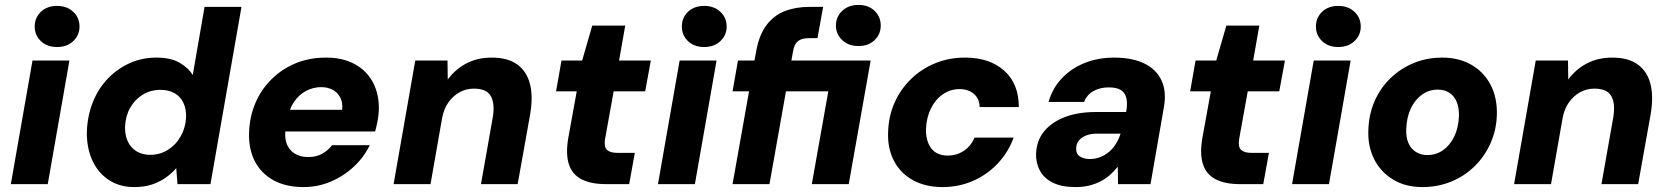

<svg xmlns="http://www.w3.org/2000/svg" viewBox="-20 -748 6779 780"><path d="M24 0 112 -502H262L174 0ZM212 -557Q171 -557 146 -581Q121 -605 121 -640Q121 -676 146 -700Q171 -724 212 -724Q252 -724 277.5 -700Q303 -676 303 -640Q303 -605 277.5 -581Q252 -557 212 -557Z M525 12Q465 12 420.5 -18Q376 -48 353.5 -100Q331 -152 333 -217Q336 -281 358 -335Q380 -389 418.5 -429Q457 -469 507 -491.5Q557 -514 615 -514Q673 -514 709 -493.5Q745 -473 763 -443L811 -720H961L835 0H701L696 -65Q678 -44 653.5 -26.5Q629 -9 597.5 1.5Q566 12 525 12ZM590 -119Q630 -119 662.5 -139.5Q695 -160 714.5 -195Q734 -230 736 -272Q737 -305 725 -330.5Q713 -356 689 -369.5Q665 -383 632 -383Q592 -383 560 -363.5Q528 -344 509 -310.5Q490 -277 488 -234Q487 -201 498.5 -175Q510 -149 533.5 -134Q557 -119 590 -119Z M1213 12Q1142 12 1091.5 -15.5Q1041 -43 1015 -93.5Q989 -144 992 -212Q994 -273 1017 -328Q1040 -383 1082 -425Q1124 -467 1180 -490.5Q1236 -514 1305 -514Q1373 -514 1422 -487Q1471 -460 1496 -411.5Q1521 -363 1519 -300Q1518 -277 1513.5 -254.5Q1509 -232 1504 -214H1096L1112 -302H1370Q1373 -331 1362.5 -351.5Q1352 -372 1332 -383Q1312 -394 1285 -394Q1253 -394 1224 -379Q1195 -364 1174.5 -334Q1154 -304 1146 -258L1141 -229Q1135 -194 1143.5 -167.5Q1152 -141 1175 -125.5Q1198 -110 1232 -110Q1265 -110 1289 -123.5Q1313 -137 1329 -158H1482Q1459 -110 1418 -71.5Q1377 -33 1324.5 -10.5Q1272 12 1213 12Z M1579 0 1667 -502H1798L1799 -425Q1829 -466 1874 -490Q1919 -514 1978 -514Q2043 -514 2081.5 -486Q2120 -458 2133 -407Q2146 -356 2134 -285L2083 0H1934L1982 -272Q1991 -327 1974 -357.5Q1957 -388 1905 -388Q1874 -388 1847.5 -373.5Q1821 -359 1802 -332.5Q1783 -306 1776 -268L1729 0Z M2442 0Q2380 0 2342 -20Q2304 -40 2291 -81Q2278 -122 2288 -184L2323 -377H2239L2261 -502H2345L2386 -644H2520L2495 -502H2624L2601 -377H2473L2438 -183Q2433 -151 2446 -139Q2459 -127 2488 -127H2559L2536 0Z M2653 0 2741 -502H2891L2803 0ZM2841 -557Q2800 -557 2775 -581Q2750 -605 2750 -640Q2750 -676 2775 -700Q2800 -724 2841 -724Q2881 -724 2906.5 -700Q2932 -676 2932 -640Q2932 -605 2906.5 -581Q2881 -557 2841 -557Z M2956 0 3023 -377H2956L2978 -502H3045L3052 -540Q3064 -606 3093.5 -645.5Q3123 -685 3167.5 -702.5Q3212 -720 3267 -720H3324L3301 -593H3267Q3237 -593 3222 -581Q3207 -569 3202 -541L3195 -502H3517L3428 0H3278L3345 -377H3173L3106 0ZM3468 -561Q3427 -561 3401.5 -585Q3376 -609 3376 -644Q3376 -680 3401.5 -704Q3427 -728 3468 -728Q3508 -728 3533 -704Q3558 -680 3558 -644Q3558 -609 3533 -585Q3508 -561 3468 -561Z M3809 12Q3739 12 3688 -16.5Q3637 -45 3611 -96Q3585 -147 3588 -213Q3590 -276 3614 -330.5Q3638 -385 3680.5 -426.5Q3723 -468 3779 -491Q3835 -514 3901 -514Q4000 -514 4059.5 -461Q4119 -408 4119 -313H3960Q3959 -347 3936.5 -366.5Q3914 -386 3878 -386Q3841 -386 3810.5 -365Q3780 -344 3762 -307.5Q3744 -271 3742 -226Q3741 -201 3746.5 -180.5Q3752 -160 3763 -145.5Q3774 -131 3791 -123.5Q3808 -116 3830 -116Q3855 -116 3876.5 -125Q3898 -134 3914 -150.5Q3930 -167 3939 -189H4098Q4076 -129 4033 -83.5Q3990 -38 3932.5 -13Q3875 12 3809 12Z M4350 12Q4293 12 4257 -6Q4221 -24 4204.5 -55Q4188 -86 4189 -124Q4191 -176 4221 -213.5Q4251 -251 4305 -272Q4359 -293 4434 -293H4555Q4561 -327 4556 -349Q4551 -371 4534 -382Q4517 -393 4484 -393Q4450 -393 4423 -378.5Q4396 -364 4384 -334H4240Q4255 -388 4292.5 -428.5Q4330 -469 4385 -491.5Q4440 -514 4506 -514Q4579 -514 4628 -490.5Q4677 -467 4698.5 -421.5Q4720 -376 4708 -311L4654 0H4522L4521 -71Q4507 -53 4489.5 -37.5Q4472 -22 4450.5 -11Q4429 0 4404 6Q4379 12 4350 12ZM4408 -102Q4430 -102 4450 -110Q4470 -118 4486 -131.5Q4502 -145 4513.5 -164Q4525 -183 4532 -204V-205H4436Q4411 -205 4392 -197.5Q4373 -190 4362.5 -176.5Q4352 -163 4352 -145Q4351 -123 4367 -112.5Q4383 -102 4408 -102Z M5018 0Q4956 0 4918 -20Q4880 -40 4867 -81Q4854 -122 4864 -184L4899 -377H4815L4837 -502H4921L4962 -644H5096L5071 -502H5200L5177 -377H5049L5014 -183Q5009 -151 5022 -139Q5035 -127 5064 -127H5135L5112 0Z M5229 0 5317 -502H5467L5379 0ZM5417 -557Q5376 -557 5351 -581Q5326 -605 5326 -640Q5326 -676 5351 -700Q5376 -724 5417 -724Q5457 -724 5482.5 -700Q5508 -676 5508 -640Q5508 -605 5482.5 -581Q5457 -557 5417 -557Z M5758 12Q5690 12 5639.5 -18.5Q5589 -49 5562.5 -101.5Q5536 -154 5539 -221Q5541 -284 5564.5 -337.5Q5588 -391 5629 -430.5Q5670 -470 5723.5 -492Q5777 -514 5839 -514Q5907 -514 5958 -484.5Q6009 -455 6036 -402.5Q6063 -350 6061 -281Q6059 -219 6035 -165.5Q6011 -112 5970 -72Q5929 -32 5875 -10Q5821 12 5758 12ZM5778 -118Q5814 -118 5842.5 -138Q5871 -158 5888 -193.5Q5905 -229 5907 -276Q5908 -311 5897.5 -335Q5887 -359 5867.5 -371.5Q5848 -384 5821 -384Q5786 -384 5757.5 -364Q5729 -344 5712 -308.5Q5695 -273 5693 -226Q5691 -192 5701.5 -167.5Q5712 -143 5732.5 -130.5Q5753 -118 5778 -118Z M6131 0 6219 -502H6350L6351 -425Q6381 -466 6426 -490Q6471 -514 6530 -514Q6595 -514 6633.5 -486Q6672 -458 6685 -407Q6698 -356 6686 -285L6635 0H6486L6534 -272Q6543 -327 6526 -357.5Q6509 -388 6457 -388Q6426 -388 6399.5 -373.5Q6373 -359 6354 -332.5Q6335 -306 6328 -268L6281 0Z"/></svg>

Font: DM Sans 16pt Black
Style: Italic
Weight: 900
Italic angle: -10°
Version: Version 4.004;gftools[0.9.30]